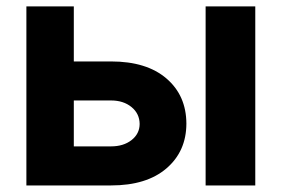

<svg xmlns="http://www.w3.org/2000/svg" viewBox="-20 -565 858 585"><path d="M204.9 -377.8H318.2Q426.5 -377.8 487 -326Q547.6 -274.1 547.9 -188.2Q547.6 -103.7 487 -51.8Q426.5 0 318.2 0H60.4V-545.5H204.9ZM204.9 -258.9V-119H318.2Q356.2 -119 380.7 -138.1Q405.2 -157.3 405.5 -187.1Q405.2 -218.8 380.7 -238.8Q356.2 -258.9 318.2 -258.9ZM606.5 0V-545.5H757.8V0Z"/></svg>

Font: Inter Zeller
Style: Bold
Weight: 700
Designer: Rasmus Andersson; Joe Bland
Foundry: zeller
Version: Version 3.015;git-dec3a8cb1